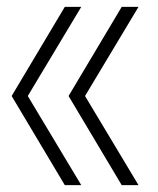

<svg xmlns="http://www.w3.org/2000/svg" viewBox="-20 -540 461 560"><path d="M169 0 14 -260 169 -520H217L61 -260L217 0ZM335 0 180 -260 335 -520H384L228 -260L384 0Z"/></svg>

Font: M PLUS 2 Light
Style: Regular
Weight: 300
Designer: Coji Morishita
Foundry: UNDERFOREST DESIGN
Version: Version 1.001